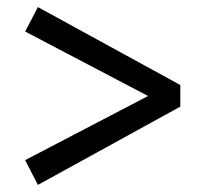

<svg xmlns="http://www.w3.org/2000/svg" viewBox="-20 -597 577 542"><path d="M489 -357V-296L87 -75L51 -145L398 -326L51 -508L87 -577Z"/></svg>

Font: Source Serif Pro Semibold
Style: Regular
Weight: 600
Designer: Frank Grießhammer
Foundry: Adobe Systems Incorporated
Version: Version 3.000;hotconv 1.0.109;makeotfexe 2.5.65596